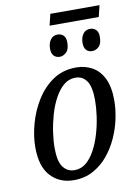

<svg xmlns="http://www.w3.org/2000/svg" viewBox="-93 -894 686 965"><g transform="rotate(-10 250.5 -412.0)"><path d="M219 -776 233 -834H484L470 -776ZM243 -613Q224 -613 212.5 -625Q201 -637 201 -661Q201 -689 214 -707Q227 -725 250 -725Q269 -725 280.5 -713.5Q292 -702 292 -678Q292 -642 276 -627.5Q260 -613 243 -613ZM409 -613Q389 -613 378 -625Q367 -637 367 -661Q367 -689 380 -707Q393 -725 416 -725Q434 -725 446 -713.5Q458 -702 458 -678Q458 -642 442.5 -627.5Q427 -613 409 -613ZM205 10Q133 10 87.5 -38.5Q42 -87 42 -186Q42 -242 59 -304.5Q76 -367 110 -422Q144 -477 194.5 -511.5Q245 -546 314 -546Q358 -546 394.5 -526Q431 -506 452.5 -463Q474 -420 474 -350Q474 -307 464 -258Q454 -209 432.5 -161.5Q411 -114 379 -75.5Q347 -37 303.5 -13.5Q260 10 205 10ZM217 -39Q251 -39 277 -61Q303 -83 322.5 -120Q342 -157 354.5 -200.5Q367 -244 373 -287.5Q379 -331 379 -367Q379 -437 358 -466.5Q337 -496 301 -496Q267 -496 241 -474Q215 -452 195 -415Q175 -378 162.5 -334.5Q150 -291 143.5 -247Q137 -203 137 -166Q137 -97 159 -68Q181 -39 217 -39Z"/></g></svg>

Font: Noto Serif Condensed
Style: Italic
Weight: 400
Width: 3
Italic angle: -12°
Designer: Monotype Design Team
Foundry: Monotype Imaging Inc.
Version: Version 2.014; ttfautohint (v1.8.4.7-5d5b)